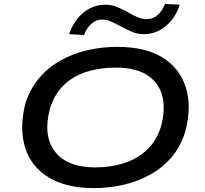

<svg xmlns="http://www.w3.org/2000/svg" viewBox="-20 -954 1047 983"><path d="M460 9Q318 9 228.5 -46Q139 -101 108.5 -199Q78 -297 110 -425Q135 -501 181.5 -555.5Q228 -610 291 -645Q354 -680 427.5 -697Q501 -714 580 -714Q725 -714 813 -659Q901 -604 931.5 -506Q962 -408 929 -282Q906 -205 859 -150Q812 -95 749 -60Q686 -25 612.5 -8Q539 9 460 9ZM468 -97Q547 -97 614.5 -118.5Q682 -140 731.5 -186Q781 -232 805 -308Q841 -447 779.5 -527.5Q718 -608 573 -608Q493 -608 425 -587Q357 -566 308.5 -520Q260 -474 236 -399Q199 -260 261 -178.5Q323 -97 468 -97ZM410 -775 334 -779Q349 -824 376 -858Q403 -892 440 -911Q477 -930 519 -930Q551 -930 581 -917.5Q611 -905 637 -890Q661 -876 684.5 -866Q708 -856 730 -856Q762 -856 786 -876.5Q810 -897 825 -934L900 -930Q879 -862 829 -820.5Q779 -779 716 -779Q682 -779 653.5 -792Q625 -805 596 -820Q572 -833 549.5 -843.5Q527 -854 503 -854Q473 -854 449 -833.5Q425 -813 410 -775Z"/></svg>

Font: Nunito Sans 7pt Expanded SemiBold
Style: Italic
Weight: 600
Width: 7
Italic angle: -9°
Designer: Vernon Adams
Foundry: Vernon Adams
Version: Version 3.101;gftools[0.9.27]